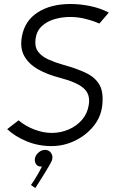

<svg xmlns="http://www.w3.org/2000/svg" viewBox="-20 -724 580 962"><path d="M238 8Q171 8 112.5 -16.5Q54 -41 16 -77L73 -121Q109 -91 153.5 -74.5Q198 -58 239 -58Q284 -58 324.5 -75.5Q365 -93 392 -125Q419 -157 425 -200Q433 -252 399 -282Q365 -312 281 -334Q218 -350 171 -376.5Q124 -403 101.5 -443.5Q79 -484 90 -542Q104 -620 169 -662Q234 -704 334 -704Q382 -704 432.5 -693.5Q483 -683 525 -661L478 -606Q443 -621 406 -630Q369 -639 332 -639Q291 -639 253 -628Q215 -617 189 -592.5Q163 -568 158 -528Q153 -489 171 -465Q189 -441 222.5 -426Q256 -411 298 -399Q367 -380 413 -357.5Q459 -335 479.5 -297Q500 -259 492 -193Q485 -136 447.5 -90.5Q410 -45 354.5 -18.5Q299 8 238 8ZM156 65Q161 50 175 38.5Q189 27 206 27Q226 27 236.5 43.5Q247 60 240 80Q237 88 226 107Q215 126 201 148.5Q187 171 174.5 190.5Q162 210 157 218L135 203Q140 197 150 181.5Q160 166 171 146.5Q182 127 190 110Q171 113 161 99Q151 85 156 65Z"/></svg>

Font: Kulim Park Light
Style: Italic
Weight: 300
Italic angle: -8°
Designer: Noponies / Dale Sattler
Foundry: Noponies
Version: Version 1.000; ttfautohint (v1.8.3)